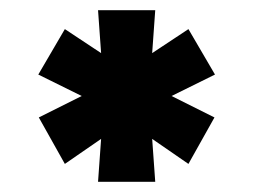

<svg xmlns="http://www.w3.org/2000/svg" viewBox="-20 -719 496 376"><path d="M278 -447 284 -363H172L178 -447L107 -398L56 -489L140 -531L55 -573L107 -662L178 -615L172 -699H284L278 -615L349 -662L401 -573L316 -531L400 -489L349 -398Z"/></svg>

Font: Balans
Style: Regular
Weight: 400
Designer: Thomas Breure
Foundry: Thomas Breure
Version: Version 2.001